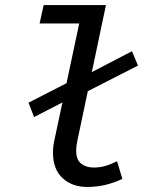

<svg xmlns="http://www.w3.org/2000/svg" viewBox="-20 -729 640 761"><path d="M115 -265 93 -322 255 -405 332 -437 503 -526 527 -469 315 -361 239 -329ZM325 12Q266 12 228 -23Q190 -58 190 -124Q190 -137 191.5 -150.5Q193 -164 197 -180L294 -636H137L153 -709H400L287 -173Q285 -164 283.5 -153.5Q282 -143 282 -131Q282 -96 301.5 -80.5Q321 -65 351 -65Q375 -65 396.5 -71Q418 -77 444 -90L465 -20Q431 -4 397 4Q363 12 325 12Z"/></svg>

Font: Source Code Pro ExtraLight Medium
Style: Italic
Weight: 500
Italic angle: -11°
Monospace: yes
Version: Version 1.016;hotconv 1.0.116;makeotfexe 2.5.65601